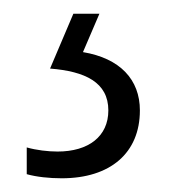

<svg xmlns="http://www.w3.org/2000/svg" viewBox="-20 -20 254 280"><path d="M184 141C184 96 155 65 101 56L125 0H87L53 80C104 84 138 100 138 141C138 179 109 201 64 201C50 201 33 199 19 195V234C33 238 52 240 70 240C141 240 184 203 184 141Z"/></svg>

Font: Noto Sans Gujarati ExtraCondensed Light
Style: Regular
Weight: 300
Width: 2
Designer: Jelle Bosma - Monotype Design Team, Universal Thirst
Foundry: Monotype Imaging Inc.
Version: Version 2.106